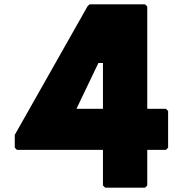

<svg xmlns="http://www.w3.org/2000/svg" viewBox="-20 -852 842 884"><path d="M454 -351H332L433 -562H454ZM648 -832H392L383 -823L48 -231V-172L58 -162H454V2L464 12H648L658 2V-162H744L754 -172V-341L744 -351H658V-822Z"/></svg>

Font: Hussar Woodtype
Style: Ultra
Weight: 900
Foundry: Cannot Into Space Fonts
Version: Version 1.07